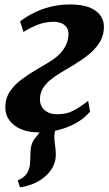

<svg xmlns="http://www.w3.org/2000/svg" viewBox="-20 -570 478 841"><path d="M67.5 250.5 57.5 219.5Q79.5 211 90.5 198.8Q101.5 186.5 107 170Q112 155.5 112.2 137Q112.5 118.5 113.5 98.5Q114 60 132.2 37.2Q150.5 14.5 165.5 -5L246.5 -49Q232 -31 225 -11Q218 9 218 30.5Q218 45 221.2 66.2Q224.5 87.5 224.5 107.5Q224.5 137.5 210.5 163Q196.5 188.5 171.5 208Q150 225 123.5 235.8Q97 246.5 67.5 250.5ZM151 10Q105 10 71.2 -4.5Q37.5 -19 19.5 -45.5Q1.5 -72 3.5 -107Q5 -141.5 23.2 -169Q41.5 -196.5 70 -218.5Q98.5 -240.5 131 -259.8Q163.5 -279 193.5 -297Q235.5 -322 256.8 -351.8Q278 -381.5 280 -416Q281 -437 272 -450Q263 -463 247.8 -468.8Q232.5 -474.5 214.5 -474.5Q177 -474.5 143 -460.8Q109 -447 83 -430L68 -476.5Q92 -495 124.8 -512Q157.5 -529 198.5 -539.8Q239.5 -550.5 287 -550.5Q362.5 -550.5 400.2 -521.8Q438 -493 435 -444.5Q433 -409.5 414.8 -381.8Q396.5 -354 368.2 -331Q340 -308 307.2 -288.2Q274.5 -268.5 244 -250.5Q217.5 -234.5 198 -217.8Q178.5 -201 167.2 -182Q156 -163 155 -138.5Q154 -118.5 162.8 -103Q171.5 -87.5 189 -78.5Q206.5 -69.5 231 -69.5Q270 -69.5 300.2 -84.8Q330.5 -100 366 -128.5L374.5 -81Q347.5 -49.5 310.5 -29.5Q273.5 -9.5 232.5 0.2Q191.5 10 151 10Z"/></svg>

Font: Merriweather 60pt ExtraBold
Style: Italic
Weight: 800
Italic angle: -7.8°
Version: Version 2.101